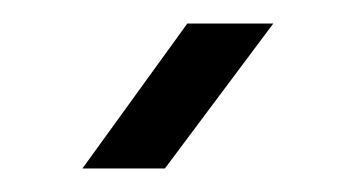

<svg xmlns="http://www.w3.org/2000/svg" viewBox="-20 -785 301 163"><path d="M50 -642 139 -765H212L120 -642Z"/></svg>

Font: Big Shoulders Text SemiBold
Style: Regular
Weight: 600
Designer: Patric King
Foundry: XO Type Co
Version: Version 1.000; ttfautohint (v1.8.2)